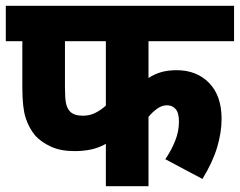

<svg xmlns="http://www.w3.org/2000/svg" viewBox="-20 -642 827 662"><path d="M492 -500V-373Q513 -387 536.5 -393.5Q560 -400 589 -400Q658 -400 701 -356Q744 -312 744 -232Q744 -185 728.5 -133.5Q713 -82 678 -25L550 -93Q571 -124 584 -156.5Q597 -189 597 -223Q597 -253 585.5 -266Q574 -279 556 -279Q538 -279 521.5 -267Q505 -255 492 -239V0H345V-146Q320 -132 293.5 -126.5Q267 -121 237 -121Q189 -121 155.5 -136.5Q122 -152 102 -174Q80 -200 68.5 -235.5Q57 -271 57 -340V-500H0V-622H787V-500ZM204 -500V-342Q204 -304 207.5 -286.5Q211 -269 221 -258Q235 -243 266 -243Q290 -243 310 -253.5Q330 -264 345 -278V-500Z"/></svg>

Font: Noto Sans Devanagari SemiCondensed ExtraBold
Style: Regular
Weight: 800
Width: 4
Designer: Jelle Bosma - Monotype Design Team
Foundry: Monotype Imaging Inc.
Version: Version 2.004; ttfautohint (v1.8.4.7-5d5b)